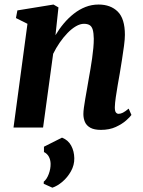

<svg xmlns="http://www.w3.org/2000/svg" viewBox="-20 -576 644 867"><path d="M230.5 -417Q247 -445 268 -470Q289 -495 313.5 -514.2Q338 -533.5 366 -544.5Q394 -555.5 425 -555.5Q479.5 -555.5 511.8 -523.5Q544 -491.5 544 -418.5Q544 -399.5 540 -369.2Q536 -339 530.8 -306.2Q525.5 -273.5 521 -245.5Q516.5 -220 511.5 -191.5Q506.5 -163 502.8 -136.8Q499 -110.5 498.5 -91.5Q498.5 -74 503.5 -68Q508.5 -62 515.5 -62Q524.5 -62 535 -67.2Q545.5 -72.5 561 -85.5L573.5 -57Q567.5 -48 549.5 -32Q531.5 -16 503 -2.8Q474.5 10.5 435.5 10.5Q405.5 10.5 388 0.8Q370.5 -9 363.5 -25.2Q356.5 -41.5 356.5 -61Q356.5 -73 359 -91Q361.5 -109 365.2 -130.8Q369 -152.5 373 -175.2Q377 -198 380.5 -219Q384.5 -240.5 388.5 -264.5Q392.5 -288.5 396 -312.8Q399.5 -337 401.5 -359.5Q403.5 -382 403.5 -401Q403 -427 398.8 -441.8Q394.5 -456.5 384.8 -462.5Q375 -468.5 359 -468.5Q342 -468.5 323 -457.5Q304 -446.5 285.2 -427.2Q266.5 -408 249.8 -383.8Q233 -359.5 220 -333L174.5 0H41L104 -468.5L52 -494.5L58.5 -529L221.5 -555.5L244 -542.5ZM216.5 271.5 177.5 254V244.5Q191 234 200 210.2Q209 186.5 208.5 163Q208 146 200.8 132Q193.5 118 178.5 110.5V86.5L260 45.5Q288 56.5 301.5 81.8Q315 107 315.5 138.5Q316 169.5 300.5 197.2Q285 225 262 244.5Q239 264 216.5 271.5Z"/></svg>

Font: Merriweather 48pt
Style: Bold Italic
Weight: 700
Italic angle: -7.8°
Version: Version 2.101